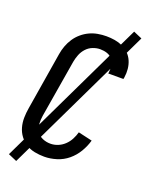

<svg xmlns="http://www.w3.org/2000/svg" viewBox="-165 -904 830 1072"><g transform="rotate(20 250.0 -368.0)"><path d="M207 8Q178 8 150 2.5Q122 -3 99 -17.5Q76 -32 59.5 -54Q43 -76 35.5 -103Q28 -130 28.5 -159Q29 -188 34 -217L90 -559Q94 -584 103 -608.5Q112 -633 126.5 -655Q141 -677 161.5 -694.5Q182 -712 205.5 -723Q229 -734 254.5 -738.5Q280 -743 305 -743Q330 -743 354.5 -739Q379 -735 401 -725Q423 -715 440 -698Q457 -681 466.5 -659Q476 -637 478.5 -612Q481 -587 477 -561L475 -551H385L386 -557Q389 -578 385.5 -598.5Q382 -619 370 -634.5Q358 -650 338.5 -656.5Q319 -663 297 -663Q276 -663 254 -654.5Q232 -646 216 -628.5Q200 -611 191.5 -589.5Q183 -568 179 -546L122 -204Q118 -179 119.5 -154.5Q121 -130 133.5 -110.5Q146 -91 168 -81.5Q190 -72 215 -72Q237 -72 258.5 -80.5Q280 -89 297.5 -105.5Q315 -122 326 -143Q337 -164 343 -186L426 -167Q416 -131 396 -97.5Q376 -64 346.5 -39.5Q317 -15 280 -3.5Q243 8 207 8ZM69 84 18 62 441 -820 492 -798Z"/></g></svg>

Font: Iosevka Term Curly Medium
Style: Italic
Weight: 500
Italic angle: -9°
Designer: Belleve Invis
Foundry: Belleve Invis
Version: Version 32.3.0